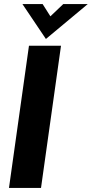

<svg xmlns="http://www.w3.org/2000/svg" viewBox="-20 -921 450 941"><path d="M24 0 122 -697H279L181 0ZM205 -730 90 -901H189L227 -841L290 -901H410Z"/></svg>

Font: Hanken Grotesk Black
Style: Italic
Weight: 900
Italic angle: -8°
Designer: Alfredo Marco Pradil
Foundry: Hanken Design Co.
Version: Version 3.013